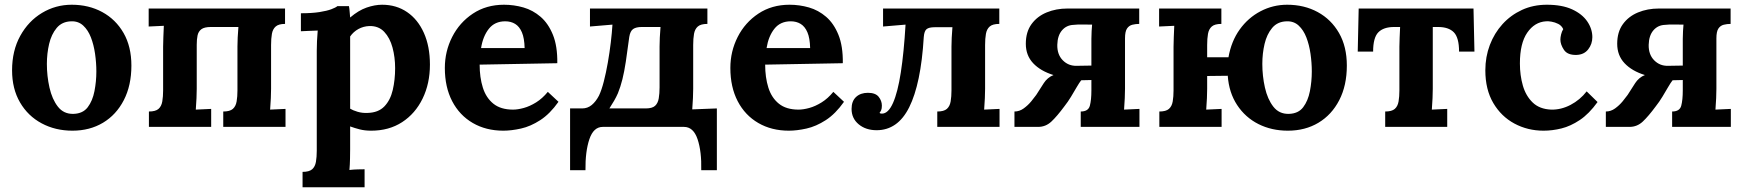

<svg xmlns="http://www.w3.org/2000/svg" viewBox="-20 -536 7372 811"><path d="M286 16Q214 16 156 -15Q98 -46 64.5 -103.5Q31 -161 31 -239Q31 -322 65.5 -384.5Q100 -447 157.5 -481.5Q215 -516 283 -516Q355 -516 412 -485Q469 -454 502 -396.5Q535 -339 535 -259Q535 -175 503 -113Q471 -51 415 -17.5Q359 16 286 16ZM290 -55Q330 -56 350.5 -83Q371 -110 379 -151Q387 -192 387 -234Q387 -271 381.5 -309Q376 -347 364 -378Q352 -409 331.5 -428Q311 -447 281 -446Q242 -445 219.5 -418Q197 -391 187.5 -350.5Q178 -310 178 -266Q178 -215 189 -166Q200 -117 224.5 -85.5Q249 -54 290 -55Z M609 0V-65Q637 -65 649.5 -76Q662 -87 665.5 -107.5Q669 -128 669 -154V-339Q669 -353 670 -379Q671 -405 672 -427L608 -424V-500H1184V-435Q1157 -435 1144.5 -424Q1132 -413 1128.5 -393Q1125 -373 1125 -346V-161Q1125 -147 1124 -121.5Q1123 -96 1121 -73L1186 -76V0H923V-65Q951 -65 963.5 -76Q976 -87 979.5 -107.5Q983 -128 983 -154V-340Q983 -354 984 -377.5Q985 -401 987 -422H871Q843 -422 830.5 -412.5Q818 -403 814.5 -386.5Q811 -370 811 -347V-161Q811 -147 810 -121.5Q809 -96 807 -73L872 -76V0Z M1258 255V190Q1286 190 1298.5 179Q1311 168 1314.5 147.5Q1318 127 1318 101V-322Q1318 -340 1319 -362.5Q1320 -385 1322 -407Q1306 -406 1284 -405.5Q1262 -405 1251 -404V-480Q1298 -480 1329.5 -485Q1361 -490 1379.5 -497Q1398 -504 1405 -510H1454Q1456 -500 1457 -485.5Q1458 -471 1459 -462Q1494 -492 1528.5 -504Q1563 -516 1594 -516Q1654 -516 1699.5 -485Q1745 -454 1770.5 -397Q1796 -340 1796 -263Q1796 -183 1765 -119.5Q1734 -56 1678.5 -20Q1623 16 1548 16Q1521 16 1499.5 10.5Q1478 5 1459 -2V94Q1459 108 1458.5 133.5Q1458 159 1456 182Q1472 180 1491 179.5Q1510 179 1520 179V255ZM1532 -59Q1578 -60 1603.5 -86.5Q1629 -113 1639 -156Q1649 -199 1649 -248Q1649 -294 1638 -335Q1627 -376 1603 -401.5Q1579 -427 1540 -426Q1515 -425 1494 -413.5Q1473 -402 1459 -382Q1459 -351 1459 -320.5Q1459 -290 1459 -260Q1459 -230 1459 -199.5Q1459 -169 1459 -138.5Q1459 -108 1459 -77Q1470 -70 1490 -64Q1510 -58 1532 -59Z M2106 16Q2033 16 1977 -16.5Q1921 -49 1890 -108.5Q1859 -168 1859 -249Q1859 -319 1890 -380Q1921 -441 1977.5 -478.5Q2034 -516 2109 -516Q2151 -516 2191 -504.5Q2231 -493 2263.5 -465Q2296 -437 2315.5 -389Q2335 -341 2334 -269L2006 -263Q2006 -209 2019.5 -166Q2033 -123 2064 -98Q2095 -73 2147 -73Q2167 -73 2192.5 -80Q2218 -87 2244.5 -103.5Q2271 -120 2294 -148L2339 -106Q2303 -55 2262 -28.5Q2221 -2 2180.5 7Q2140 16 2106 16ZM2012 -333H2196Q2195 -375 2184.5 -399.5Q2174 -424 2156 -435Q2138 -446 2114 -446Q2070 -446 2045 -414.5Q2020 -383 2012 -333Z M2388 183V-78H2439Q2462 -78 2479.5 -92.5Q2497 -107 2510 -132Q2521 -155 2530.5 -192Q2540 -229 2547.5 -272Q2555 -315 2560 -357Q2565 -399 2567 -432L2472 -424V-500H2968V-435Q2940 -435 2927.5 -424Q2915 -413 2911.5 -393Q2908 -373 2908 -346V-161Q2908 -147 2907 -122Q2906 -97 2904 -74L3008 -78V183H2942Q2944 104 2926.5 52Q2909 0 2869 0H2526Q2487 0 2469.5 52Q2452 104 2453 183ZM2554 -78H2707Q2735 -78 2747 -89Q2759 -100 2762.5 -120.5Q2766 -141 2766 -167V-340Q2766 -354 2767 -377.5Q2768 -401 2770 -422H2691Q2667 -422 2654.5 -413.5Q2642 -405 2638 -380Q2630 -319 2623.5 -276Q2617 -233 2609 -201Q2601 -169 2590 -142Q2583 -126 2574 -110.5Q2565 -95 2554 -78Z M3312 16Q3239 16 3183 -16.5Q3127 -49 3096 -108.5Q3065 -168 3065 -249Q3065 -319 3096 -380Q3127 -441 3183.5 -478.5Q3240 -516 3315 -516Q3357 -516 3397 -504.5Q3437 -493 3469.5 -465Q3502 -437 3521.5 -389Q3541 -341 3540 -269L3212 -263Q3212 -209 3225.5 -166Q3239 -123 3270 -98Q3301 -73 3353 -73Q3373 -73 3398.5 -80Q3424 -87 3450.5 -103.5Q3477 -120 3500 -148L3545 -106Q3509 -55 3468 -28.5Q3427 -2 3386.5 7Q3346 16 3312 16ZM3218 -333H3402Q3401 -375 3390.5 -399.5Q3380 -424 3362 -435Q3344 -446 3320 -446Q3276 -446 3251 -414.5Q3226 -383 3218 -333Z M3683 14Q3637 14 3607 -11Q3577 -36 3577 -76Q3577 -109 3596 -126.5Q3615 -144 3646 -144Q3678 -144 3691.5 -127Q3705 -110 3705 -90Q3705 -77 3702 -70.5Q3699 -64 3695 -59Q3698 -56 3705 -56Q3732 -56 3752 -101Q3772 -146 3785 -230Q3798 -314 3805 -432L3710 -424V-500H4201V-435Q4173 -435 4160.5 -424Q4148 -413 4144.5 -393Q4141 -373 4141 -346V-161Q4141 -147 4140 -121.5Q4139 -96 4137 -73L4202 -76V0H3939V-65Q3967 -65 3979.5 -76Q3992 -87 3995.5 -107.5Q3999 -128 3999 -154V-339Q3999 -353 4000 -376.5Q4001 -400 4003 -421H3928Q3904 -421 3894 -413Q3884 -405 3882 -380Q3876 -280 3860.5 -206Q3845 -132 3820.5 -83Q3796 -34 3761.5 -10Q3727 14 3683 14Z M4265 0V-65Q4286 -65 4304 -78Q4322 -91 4336 -108Q4350 -125 4357 -135L4389 -185Q4396 -196 4406.5 -205Q4417 -214 4430 -219Q4375 -236 4344 -269Q4313 -302 4313 -351Q4313 -401 4337 -434Q4361 -467 4401 -483.5Q4441 -500 4489 -500H4792V-435Q4777 -435 4763 -431.5Q4749 -428 4740.5 -415.5Q4732 -403 4732 -374V-161Q4732 -147 4731 -121.5Q4730 -96 4728 -73L4793 -76V0H4545V-65Q4577 -65 4583.5 -89.5Q4590 -114 4590 -154V-198L4547 -197Q4539 -187 4528 -168Q4517 -149 4504 -127.5Q4491 -106 4476 -87Q4445 -45 4421 -22.5Q4397 0 4365 0ZM4528 -258Q4544 -258 4559 -258.5Q4574 -259 4590 -259V-372Q4590 -390 4591 -405Q4592 -420 4593 -432Q4572 -432 4552.5 -432.5Q4533 -433 4515 -431Q4485 -430 4466 -408Q4447 -386 4446 -347Q4445 -306 4469 -281.5Q4493 -257 4528 -258Z M5420 16Q5351 16 5295.5 -12Q5240 -40 5205.5 -92.5Q5171 -145 5166 -216L5079 -215V-161Q5079 -147 5078 -121.5Q5077 -96 5075 -73L5140 -76V0H4877V-65Q4905 -65 4917.5 -76Q4930 -87 4933.5 -107.5Q4937 -128 4937 -154V-339Q4937 -353 4938 -379Q4939 -405 4940 -427L4876 -424V-500H5139V-435Q5111 -435 5098.5 -424Q5086 -413 5082.5 -393Q5079 -373 5079 -346V-294H5169Q5181 -362 5216.5 -411.5Q5252 -461 5304.5 -488.5Q5357 -516 5417 -516Q5489 -516 5546 -485Q5603 -454 5636 -396.5Q5669 -339 5669 -259Q5669 -175 5637 -113Q5605 -51 5549 -17.5Q5493 16 5420 16ZM5424 -55Q5464 -56 5484.5 -83Q5505 -110 5513 -151Q5521 -192 5521 -234Q5521 -271 5515.5 -309Q5510 -347 5498 -378Q5486 -409 5465.5 -428Q5445 -447 5415 -446Q5376 -445 5353.5 -418Q5331 -391 5321.5 -350.5Q5312 -310 5312 -266Q5312 -215 5323 -166Q5334 -117 5358.5 -85.5Q5383 -54 5424 -55Z M5831 0V-65Q5859 -65 5871.5 -76Q5884 -87 5887.5 -107.5Q5891 -128 5891 -154V-339Q5891 -353 5892 -376.5Q5893 -400 5894 -422H5869Q5824 -422 5802 -399.5Q5780 -377 5780 -318H5715L5719 -500H6204L6208 -318H6143Q6143 -377 6121 -399.5Q6099 -422 6054 -422H6032V-161Q6032 -147 6031 -121.5Q6030 -96 6028 -73L6093 -76V0Z M6500 16Q6433 16 6377 -14Q6321 -44 6287.5 -101Q6254 -158 6254 -239Q6254 -296 6273 -346Q6292 -396 6326.5 -434Q6361 -472 6408.5 -494Q6456 -516 6514 -516Q6578 -516 6620.5 -496.5Q6663 -477 6684.5 -445.5Q6706 -414 6706 -379Q6706 -350 6688.5 -327.5Q6671 -305 6639 -304Q6601 -303 6586 -325.5Q6571 -348 6571 -369Q6571 -378 6574 -390.5Q6577 -403 6583 -413Q6576 -428 6562 -435Q6548 -442 6533.5 -444.5Q6519 -447 6510 -446Q6462 -443 6431 -398Q6400 -353 6400 -268Q6400 -218 6412.5 -174.5Q6425 -131 6454 -103Q6483 -75 6532 -73Q6574 -72 6614 -93Q6654 -114 6682 -150L6728 -105Q6692 -55 6653 -29Q6614 -3 6575.5 6.5Q6537 16 6500 16Z M6763 0V-65Q6784 -65 6802 -78Q6820 -91 6834 -108Q6848 -125 6855 -135L6887 -185Q6894 -196 6904.5 -205Q6915 -214 6928 -219Q6873 -236 6842 -269Q6811 -302 6811 -351Q6811 -401 6835 -434Q6859 -467 6899 -483.5Q6939 -500 6987 -500H7290V-435Q7275 -435 7261 -431.5Q7247 -428 7238.5 -415.5Q7230 -403 7230 -374V-161Q7230 -147 7229 -121.5Q7228 -96 7226 -73L7291 -76V0H7043V-65Q7075 -65 7081.5 -89.5Q7088 -114 7088 -154V-198L7045 -197Q7037 -187 7026 -168Q7015 -149 7002 -127.5Q6989 -106 6974 -87Q6943 -45 6919 -22.5Q6895 0 6863 0ZM7026 -258Q7042 -258 7057 -258.5Q7072 -259 7088 -259V-372Q7088 -390 7089 -405Q7090 -420 7091 -432Q7070 -432 7050.5 -432.5Q7031 -433 7013 -431Q6983 -430 6964 -408Q6945 -386 6944 -347Q6943 -306 6967 -281.5Q6991 -257 7026 -258Z"/></svg>

Font: Lora
Style: Weight 700
Weight: 700
Designer: Olga Karpushina, Alexei Vanyashin (Cyrillic)
Foundry: Cyreal
Version: Version 3.001